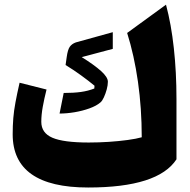

<svg xmlns="http://www.w3.org/2000/svg" viewBox="-20 -812 832 842"><path d="M753.9 -113.3Q673.3 10.3 366.7 10.3Q35.6 10.3 35.6 -223.1Q35.6 -260.7 38.3 -293.7Q41 -326.7 47.9 -363.5Q54.7 -400.4 65.9 -449.2L184.1 -419.4Q173.8 -378.9 167.5 -343.5Q161.1 -308.1 161.1 -277.8Q161.1 -229 209.7 -208Q258.3 -187 369.1 -187Q413.1 -187 457.3 -189.9Q501.5 -192.9 539.3 -198Q577.1 -203.1 601.6 -210Q601.6 -336.9 585 -453.4Q568.4 -569.8 537.6 -667.5L708 -791.5Q731 -705.6 742.4 -600.3Q753.9 -495.1 753.9 -377.4ZM474.6 -670.9V-597.7L338.4 -561.5Q392.6 -527.8 422.9 -500.7Q453.1 -473.6 453.1 -453.6Q453.1 -438.5 448 -419.7Q442.9 -400.9 435.5 -385Q428.2 -369.1 420.4 -362.8Q402.8 -347.7 372.3 -336.7Q341.8 -325.7 306.9 -319.8Q272 -314 241.2 -314L259.3 -404.3Q303.2 -404.3 334.7 -408.7Q366.2 -413.1 393.6 -423.8L394.5 -436Q370.1 -456.5 335.7 -481.4Q301.3 -506.3 267.6 -526.9L272.5 -561.5Q276.9 -593.8 285.9 -606.7Q294.9 -619.6 312.5 -626Z"/></svg>

Font: Pinar-DS2-FD ExtraBold
Style: Regular
Weight: 800
Designer: Amin Abedi
Version: Version 3.000